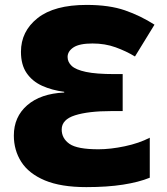

<svg xmlns="http://www.w3.org/2000/svg" viewBox="-20 -746 676 778"><path d="M331.1 -726.1Q422.9 -726.1 486.3 -704.1Q549.8 -682.1 606 -646L526.9 -517.1Q491.7 -538.6 448.7 -554.2Q405.8 -569.8 355 -569.8Q301.8 -569.8 277.8 -554Q253.9 -538.1 253.9 -515.1Q253.9 -494.6 270.5 -479Q287.1 -463.4 328.4 -454.6Q369.6 -445.8 442.9 -445.8H477.1V-295.9H431.2Q338.4 -295.9 284.2 -278.8Q230 -261.7 230 -221.2Q230 -185.1 261.5 -163.1Q293 -141.1 378.9 -141.1Q427.7 -141.1 485.6 -153.3Q543.5 -165.5 586.9 -188V-25.9Q542.5 -7.8 478.5 2.2Q414.6 12.2 330.1 12.2Q226.6 12.2 161.6 -15.1Q96.7 -42.5 66.4 -89.8Q36.1 -137.2 36.1 -196.8Q36.1 -272.5 90.3 -319.6Q144.5 -366.7 240.2 -371.1V-374Q190.4 -380.4 150.6 -398.4Q110.8 -416.5 87.9 -450Q64.9 -483.4 64.9 -536.1Q64.9 -619.1 132.3 -672.6Q199.7 -726.1 331.1 -726.1Z"/></svg>

Font: Open Sans ExtraBold
Style: Regular
Weight: 800
Designer: Monotype Design Team
Foundry: Monotype Imaging Inc.
Version: Version 3.003; ttfautohint (v1.8.4)